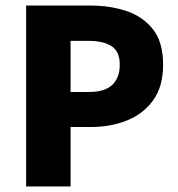

<svg xmlns="http://www.w3.org/2000/svg" viewBox="-20 -671 642 691"><path d="M74 0V-651H305Q377 -651 436 -631Q495 -611 531 -565Q567 -519 567 -438Q567 -360 531.5 -310.5Q496 -261 437 -237.5Q378 -214 309 -214H234V0ZM234 -340H301Q357 -340 384 -365.5Q411 -391 411 -438Q411 -486 381.5 -505Q352 -524 297 -524H234Z"/></svg>

Font: Source Sans 3 ExtraLight ExtraBold
Style: Regular
Weight: 800
Version: Version 3.052;hotconv 1.1.0;makeotfexe 2.6.0